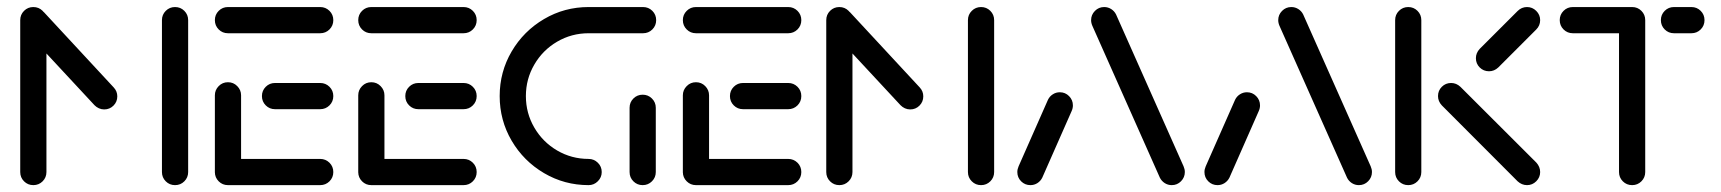

<svg xmlns="http://www.w3.org/2000/svg" viewBox="-20 -539 5011 559"><path d="M77 -518.5Q93 -518.5 104.1 -507.4Q115.2 -496.3 115.2 -480.4V-38.1Q115.2 -22.2 104.1 -11.1Q93 0 77 0Q61.1 0 50 -11.1Q38.9 -22.2 38.9 -38.1V-480.4Q38.9 -496.3 50 -507.4Q61.1 -518.5 77 -518.5ZM321.5 -258.5Q321.5 -242.6 310.4 -231.5Q299.3 -220.4 283.3 -220.4Q275.2 -220.4 268 -223.7Q260.7 -227 255.2 -232.6L52.2 -451.1Q41.9 -462.2 41.9 -477.4Q41.9 -493.3 53.1 -504.4Q64.4 -515.6 80 -515.6Q88.1 -515.6 95.4 -512.2Q102.6 -508.9 108.1 -503.3L311.1 -284.4Q321.5 -273.3 321.5 -258.5ZM489.6 -518.5Q505.6 -518.5 516.7 -507.4Q527.8 -496.3 527.8 -480.4V-38.1Q527.8 -22.2 516.7 -11.1Q505.6 0 489.6 0Q473.7 0 462.6 -11.1Q451.5 -22.2 451.5 -38.1V-480.4Q451.5 -496.3 462.6 -507.4Q473.7 -518.5 489.6 -518.5Z M605.6 -36.3V-261.5Q605.6 -277 616.7 -288.3Q627.8 -299.6 643.7 -299.6Q659.6 -299.6 670.7 -288.3Q681.9 -277 681.9 -261.5V-36.3ZM950.4 -38.1Q950.4 -22.2 939.3 -11.1Q928.1 0 912.2 0H643.7Q627.8 0 616.7 -11.1Q605.6 -22.2 605.6 -38.1Q605.6 -54.1 616.7 -65.2Q627.8 -76.3 643.7 -76.3H912.2Q928.1 -76.3 939.3 -65.2Q950.4 -54.1 950.4 -38.1ZM742.6 -259.3Q742.6 -275.2 753.7 -286.3Q764.8 -297.4 780.7 -297.4H912.2Q928.1 -297.4 939.3 -286.3Q950.4 -275.2 950.4 -259.3Q950.4 -243.3 939.3 -232.2Q928.1 -221.1 912.2 -221.1H780.7Q764.8 -221.1 753.7 -232.2Q742.6 -243.3 742.6 -259.3ZM605.6 -480.4Q605.6 -496.3 616.7 -507.4Q627.8 -518.5 643.7 -518.5H912.2Q928.1 -518.5 939.3 -507.4Q950.4 -496.3 950.4 -480.4Q950.4 -464.4 939.3 -453.3Q928.1 -442.2 912.2 -442.2H643.7Q627.8 -442.2 616.7 -453.3Q605.6 -464.4 605.6 -480.4Z M1023 -36.3V-261.5Q1023 -277 1034.1 -288.3Q1045.2 -299.6 1061.1 -299.6Q1077 -299.6 1088.1 -288.3Q1099.3 -277 1099.3 -261.5V-36.3ZM1367.8 -38.1Q1367.8 -22.2 1356.7 -11.1Q1345.6 0 1329.6 0H1061.1Q1045.2 0 1034.1 -11.1Q1023 -22.2 1023 -38.1Q1023 -54.1 1034.1 -65.2Q1045.2 -76.3 1061.1 -76.3H1329.6Q1345.6 -76.3 1356.7 -65.2Q1367.8 -54.1 1367.8 -38.1ZM1160 -259.3Q1160 -275.2 1171.1 -286.3Q1182.2 -297.4 1198.1 -297.4H1329.6Q1345.6 -297.4 1356.7 -286.3Q1367.8 -275.2 1367.8 -259.3Q1367.8 -243.3 1356.7 -232.2Q1345.6 -221.1 1329.6 -221.1H1198.1Q1182.2 -221.1 1171.1 -232.2Q1160 -243.3 1160 -259.3ZM1023 -480.4Q1023 -496.3 1034.1 -507.4Q1045.2 -518.5 1061.1 -518.5H1329.6Q1345.6 -518.5 1356.7 -507.4Q1367.8 -496.3 1367.8 -480.4Q1367.8 -464.4 1356.7 -453.3Q1345.6 -442.2 1329.6 -442.2H1061.1Q1045.2 -442.2 1034.1 -453.3Q1023 -464.4 1023 -480.4Z M1731.9 -38.1Q1731.9 -22.6 1720.6 -11.3Q1709.3 0 1693.7 0Q1623.3 0 1563.9 -35Q1504.4 -70 1469.6 -129.4Q1434.8 -188.9 1434.8 -259.3Q1434.8 -329.6 1469.6 -389.1Q1504.4 -448.5 1563.9 -483.5Q1623.3 -518.5 1693.7 -518.5H1852.2Q1868.1 -518.5 1879.3 -507.4Q1890.4 -496.3 1890.4 -480.4Q1890.4 -464.4 1879.3 -453.3Q1868.1 -442.2 1852.2 -442.2H1693.7Q1644.1 -442.2 1602 -417.6Q1560 -393 1535.6 -350.9Q1511.1 -308.9 1511.1 -259.3Q1511.1 -209.6 1535.6 -167.6Q1560 -125.6 1602 -100.9Q1644.1 -76.3 1693.7 -76.3Q1709.3 -76.3 1720.6 -65.2Q1731.9 -54.1 1731.9 -38.1ZM1851.1 0Q1835.2 0 1824.1 -11.1Q1813 -22.2 1813 -38.1V-225.2Q1813 -241.1 1824.1 -252.2Q1835.2 -263.3 1851.1 -263.3Q1867 -263.3 1878.1 -252.2Q1889.3 -241.1 1889.3 -225.2V-38.1Q1889.3 -22.2 1878.1 -11.1Q1867 0 1851.1 0Z M1968.1 -36.3V-261.5Q1968.1 -277 1979.3 -288.3Q1990.4 -299.6 2006.3 -299.6Q2022.2 -299.6 2033.3 -288.3Q2044.4 -277 2044.4 -261.5V-36.3ZM2313 -38.1Q2313 -22.2 2301.9 -11.1Q2290.7 0 2274.8 0H2006.3Q1990.4 0 1979.3 -11.1Q1968.1 -22.2 1968.1 -38.1Q1968.1 -54.1 1979.3 -65.2Q1990.4 -76.3 2006.3 -76.3H2274.8Q2290.7 -76.3 2301.9 -65.2Q2313 -54.1 2313 -38.1ZM2105.2 -259.3Q2105.2 -275.2 2116.3 -286.3Q2127.4 -297.4 2143.3 -297.4H2274.8Q2290.7 -297.4 2301.9 -286.3Q2313 -275.2 2313 -259.3Q2313 -243.3 2301.9 -232.2Q2290.7 -221.1 2274.8 -221.1H2143.3Q2127.4 -221.1 2116.3 -232.2Q2105.2 -243.3 2105.2 -259.3ZM1968.1 -480.4Q1968.1 -496.3 1979.3 -507.4Q1990.4 -518.5 2006.3 -518.5H2274.8Q2290.7 -518.5 2301.9 -507.4Q2313 -496.3 2313 -480.4Q2313 -464.4 2301.9 -453.3Q2290.7 -442.2 2274.8 -442.2H2006.3Q1990.4 -442.2 1979.3 -453.3Q1968.1 -464.4 1968.1 -480.4Z M2423.7 -518.5Q2439.6 -518.5 2450.7 -507.4Q2461.9 -496.3 2461.9 -480.4V-38.1Q2461.9 -22.2 2450.7 -11.1Q2439.6 0 2423.7 0Q2407.8 0 2396.7 -11.1Q2385.6 -22.2 2385.6 -38.1V-480.4Q2385.6 -496.3 2396.7 -507.4Q2407.8 -518.5 2423.7 -518.5ZM2668.1 -258.5Q2668.1 -242.6 2657 -231.5Q2645.9 -220.4 2630 -220.4Q2621.9 -220.4 2614.6 -223.7Q2607.4 -227 2601.9 -232.6L2398.9 -451.1Q2388.5 -462.2 2388.5 -477.4Q2388.5 -493.3 2399.8 -504.4Q2411.1 -515.6 2426.7 -515.6Q2434.8 -515.6 2442 -512.2Q2449.3 -508.9 2454.8 -503.3L2657.8 -284.4Q2668.1 -273.3 2668.1 -258.5ZM2836.3 -518.5Q2852.2 -518.5 2863.3 -507.4Q2874.4 -496.3 2874.4 -480.4V-38.1Q2874.4 -22.2 2863.3 -11.1Q2852.2 0 2836.3 0Q2820.4 0 2809.3 -11.1Q2798.1 -22.2 2798.1 -38.1V-480.4Q2798.1 -496.3 2809.3 -507.4Q2820.4 -518.5 2836.3 -518.5Z M2980 0Q2964.1 0 2953 -11.1Q2941.9 -22.2 2941.9 -38.1Q2941.9 -46.3 2945.6 -54.8L3031.1 -248.5Q3035.9 -258.5 3045.2 -264.4Q3054.4 -270.4 3065.6 -270.4Q3081.5 -270.4 3092.6 -259.1Q3103.7 -247.8 3103.7 -232.2Q3103.7 -223.7 3100 -215.6L3014.4 -21.5Q3009.6 -11.9 3000.4 -5.9Q2991.1 0 2980 0ZM3429.6 -38.1Q3429.6 -22.6 3418.5 -11.3Q3407.4 0 3391.5 0Q3380.4 0 3371.1 -5.9Q3361.9 -11.9 3357 -21.5L3160.4 -463.7Q3156.7 -472.2 3156.7 -480.4Q3156.7 -495.9 3167.8 -507.2Q3178.9 -518.5 3194.8 -518.5Q3205.9 -518.5 3215.2 -512.6Q3224.4 -506.7 3229.3 -497L3425.9 -54.8Q3429.6 -46.3 3429.6 -38.1Z M3524.8 0Q3508.9 0 3497.8 -11.1Q3486.7 -22.2 3486.7 -38.1Q3486.7 -46.3 3490.4 -54.8L3575.9 -248.5Q3580.7 -258.5 3590 -264.4Q3599.3 -270.4 3610.4 -270.4Q3626.3 -270.4 3637.4 -259.1Q3648.5 -247.8 3648.5 -232.2Q3648.5 -223.7 3644.8 -215.6L3559.3 -21.5Q3554.4 -11.9 3545.2 -5.9Q3535.9 0 3524.8 0ZM3974.4 -38.1Q3974.4 -22.6 3963.3 -11.3Q3952.2 0 3936.3 0Q3925.2 0 3915.9 -5.9Q3906.7 -11.9 3901.9 -21.5L3705.2 -463.7Q3701.5 -472.2 3701.5 -480.4Q3701.5 -495.9 3712.6 -507.2Q3723.7 -518.5 3739.6 -518.5Q3750.7 -518.5 3760 -512.6Q3769.3 -506.7 3774.1 -497L3970.7 -54.8Q3974.4 -46.3 3974.4 -38.1Z M4080 0Q4064.1 0 4053 -11.1Q4041.9 -22.2 4041.9 -38.1V-480.4Q4041.9 -496.3 4053 -507.4Q4064.1 -518.5 4080 -518.5Q4095.9 -518.5 4107 -507.4Q4118.1 -496.3 4118.1 -480.4V-38.1Q4118.1 -22.2 4107 -11.1Q4095.9 0 4080 0ZM4464.1 -38.1Q4464.1 -22.6 4452.8 -11.3Q4441.5 0 4425.9 0Q4410.7 0 4398.5 -11.1L4177.8 -232.2Q4166.7 -244.1 4166.7 -259.3Q4166.7 -275.2 4177.8 -286.3Q4188.9 -297.4 4204.8 -297.4Q4220 -297.4 4231.9 -286.3L4453 -65.6Q4464.1 -53.3 4464.1 -38.1ZM4425.9 -518.5Q4441.5 -518.5 4452.8 -507.2Q4464.1 -495.9 4464.1 -480.4Q4464.1 -464.4 4452.6 -453L4342.2 -342.6Q4330.4 -331.5 4315.2 -331.5Q4299.3 -331.5 4288.1 -342.6Q4277 -353.7 4277 -369.6Q4277 -384.8 4288.1 -396.7L4398.5 -507Q4410 -518.5 4425.9 -518.5Z M4770 -480.7V-38.1Q4770 -22.2 4758.9 -11.1Q4747.8 0 4731.9 0Q4715.9 0 4704.8 -11.1Q4693.7 -22.2 4693.7 -38.1V-480.7ZM4521.1 -480.4Q4521.1 -496.3 4532.2 -507.4Q4543.3 -518.5 4559.3 -518.5H4731.9Q4747.8 -518.5 4758.9 -507.4Q4770 -496.3 4770 -480.4Q4770 -464.4 4758.9 -453.3Q4747.8 -442.2 4731.9 -442.2H4559.3Q4543.3 -442.2 4532.2 -453.3Q4521.1 -464.4 4521.1 -480.4ZM4815.6 -480.4Q4815.6 -496.3 4826.7 -507.4Q4837.8 -518.5 4853.7 -518.5H4904.4Q4920.4 -518.5 4931.5 -507.4Q4942.6 -496.3 4942.6 -480.4Q4942.6 -464.4 4931.5 -453.3Q4920.4 -442.2 4904.4 -442.2H4853.7Q4837.8 -442.2 4826.7 -453.3Q4815.6 -464.4 4815.6 -480.4Z"/></svg>

Font: 26F Galaxy Hebrew
Style: Bold
Weight: 700
Designer: C₂₉H₂₅N₃O₅
Version: Version 1.000